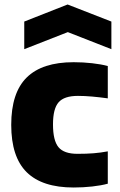

<svg xmlns="http://www.w3.org/2000/svg" viewBox="-20 -826 536 855"><path d="M88 -730 281 -806 476 -730V-607L282 -683L88 -607ZM308 9Q168 9 99 -59Q30 -127 30 -270Q30 -413 99 -481Q168 -549 308 -549Q350 -549 390 -544.5Q430 -540 460 -532V-388Q424 -393 390.5 -396Q357 -399 327 -399Q266 -399 241 -370.5Q216 -342 216 -272Q216 -200 240.5 -170.5Q265 -141 325 -141Q366 -141 397 -143.5Q428 -146 460 -152V-8Q431 0 390.5 4.5Q350 9 308 9Z"/></svg>

Font: Encode Sans Narrow
Style: ExtraBold
Weight: 800
Designer: Pablo Impallari, Andres Torresi
Foundry: Pablo Impallari, Andres Torresi
Version: Version 1.000; ttfautohint (v1.00) -l 8 -r 50 -G 200 -x 14 -